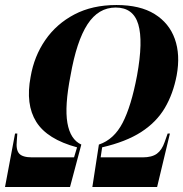

<svg xmlns="http://www.w3.org/2000/svg" viewBox="-60 -745 730 765"><path d="M-40 0 0 -213H9L7 -185Q3 -148 16.5 -133Q30 -118 68 -118H235L247 -158Q128 -190 84.5 -259.5Q41 -329 62 -439Q76 -521 120.5 -585.5Q165 -650 236.5 -687.5Q308 -725 404 -725Q498 -725 556 -689Q614 -653 636.5 -590Q659 -527 644 -445Q630 -371 596.5 -314.5Q563 -258 502.5 -219Q442 -180 347 -158L341 -118H508Q545 -118 565 -132.5Q585 -147 596 -179L608 -213H617L566 0H308L334 -169Q394 -189 428.5 -255.5Q463 -322 486 -444Q511 -581 491 -648Q471 -715 401 -715Q332 -715 288.5 -648Q245 -581 221 -444Q197 -322 208.5 -255.5Q220 -189 264 -169L219 0Z"/></svg>

Font: Noto Serif Display ExtraCondensed ExtraBold
Style: Italic
Weight: 800
Width: 2
Italic angle: -12°
Designer: Monotype Design Team
Foundry: Monotype Imaging Inc.
Version: Version 2.009